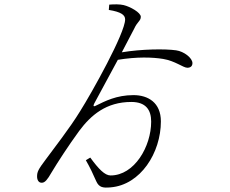

<svg xmlns="http://www.w3.org/2000/svg" viewBox="-20 -805 1040 870"><path d="M473 -760C529 -751 547 -737 547 -717C547 -655 396 -385 343 -301C294 -221 221 -129 187 -82C153 -37 148 -26 148 -5C148 10 155 24 170 23C184 23 196 7 212 -21C242 -71 290 -145 339 -212C392 -283 461 -343 575 -343C640 -343 665 -308 665 -254C665 -141 589 -10 481 -10C455 -10 427 -39 389 -91L369 -79C389 -44 401 -18 416 16C429 45 447 47 481 44C617 33 709 -113 709 -255C709 -340 651 -374 585 -374C507 -374 455 -346 416 -327C402 -319 402 -326 407 -336L514 -534C600 -548 670 -546 719 -538C774 -529 810 -498 829 -498C844 -498 852 -506 852 -519C852 -542 814 -572 778 -577C728 -584 623 -583 532 -568L588 -675C603 -708 618 -710 618 -729C618 -748 570 -775 540 -782C523 -786 498 -786 475 -784Z"/></svg>

Font: Noto Serif CJK SC ExtraLight
Style: Regular
Weight: 200
Designer: Ryoko NISHIZUKA 西塚涼子 (kana & ideographs); Frank Grießhammer (Latin, Greek & Cyrillic); Wenlong ZHANG 张文龙 (bopomofo); San
Foundry: Adobe
Version: Version 2.001;hotconv 1.1.0;makeotfexe 2.6.0